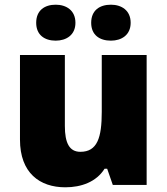

<svg xmlns="http://www.w3.org/2000/svg" viewBox="-20 -787 710 817"><path d="M134 -690C134 -638 170 -614 217 -614C262 -614 301 -638 301 -690C301 -743 262 -767 217 -767C170 -767 134 -743 134 -690ZM368 -690C368 -638 404 -614 452 -614C497 -614 536 -638 536 -690C536 -743 497 -767 452 -767C404 -767 368 -743 368 -690ZM604 -553H413V-311C413 -201 394 -141 322 -141C275 -141 256 -179 256 -251V-553H65V-193C65 -51 149 10 258 10C326 10 390 -13 425 -69H436L460 0H604Z"/></svg>

Font: Noto Sans Arabic UI Bk
Style: Regular
Weight: 900
Designer: Monotype Design Team, Nadine Chahine and Nizar Qandah
Foundry: Monotype Imaging Inc.
Version: Version 2.010